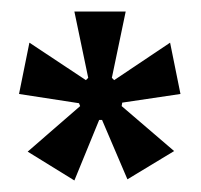

<svg xmlns="http://www.w3.org/2000/svg" viewBox="-20 -714 348 333"><path d="M109 -401 28 -451 119 -530 117 -535 13 -551 31 -640 129 -575 133 -579 109 -694H198L174 -579L178 -575L275 -640L293 -551L192 -536L191 -530L282 -452L201 -403L157 -506H152Z"/></svg>

Font: Bricolage Grotesque 36pt Condensed
Style: Regular
Weight: 400
Width: 3
Designer: Mathieu Triay
Foundry: Atelier Triay
Version: Version 1.001;gftools[0.9.33.dev8+g029e19f]